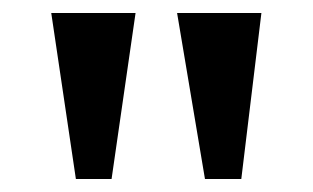

<svg xmlns="http://www.w3.org/2000/svg" viewBox="-20 -734 482 296"><path d="M296 -458 253 -714H383L352 -458ZM97 -458 59 -714H189L152 -458Z"/></svg>

Font: Noto Serif Tamil SemiCondensed SemiBold
Style: Regular
Weight: 600
Width: 4
Designer: Indian Type Foundry, Tom Grace, and the Monotype Design Team
Foundry: Monotype Imaging Inc.
Version: Version 2.004; ttfautohint (v1.8.4.7-5d5b)